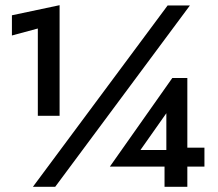

<svg xmlns="http://www.w3.org/2000/svg" viewBox="-20 -721 841 741"><path d="M26 -584V-662L210 -701V-274H126V-611ZM627 -700H713L193 0H107ZM769 -78H703V0H615V-78H404L645 -420H703V-151H769ZM622 -284 522 -142H622Z"/></svg>

Font: Jost* Semi
Style: Regular
Weight: 600
Version: Version 3.7